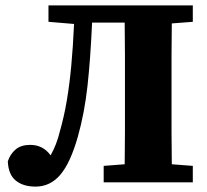

<svg xmlns="http://www.w3.org/2000/svg" viewBox="-20 -677 768 713"><path d="M9 -78Q18 -105 38 -122Q58 -139 92 -139Q140 -139 168 -100Q179 -120 187.5 -141.5Q196 -163 202 -188Q218 -244 228 -303Q238 -362 244.5 -431Q251 -500 255 -588L160 -596V-657H696V-596L618 -590Q617 -532 617 -472Q617 -412 617 -353V-304Q617 -244 617 -185Q617 -126 618 -67L696 -61V0H365V-61L443 -67Q444 -126 444 -185.5Q444 -245 444 -305V-353Q444 -413 444 -473Q444 -533 443 -593H322Q316 -459 305 -358.5Q294 -258 269 -169Q241 -71 203.5 -27.5Q166 16 112 16Q66 16 38.5 -6.5Q11 -29 9 -78Z"/></svg>

Font: Source Serif 4 SmText
Style: Bold
Weight: 700
Designer: Frank Grießhammer
Foundry: Adobe
Version: Version 4.005;hotconv 1.1.0;makeotfexe 2.6.0